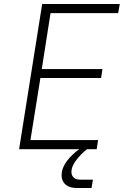

<svg xmlns="http://www.w3.org/2000/svg" viewBox="-20 -750 640 965"><path d="M76 0 192 -730H582L574 -684H234L190 -403H495L488 -358H183L133 -46H473L466 0H417Q384 27 363.5 54.5Q343 82 340 103Q336 126 347.5 139.5Q359 153 383 153H447L440 195H367Q326 195 305.5 173.5Q285 152 291 115Q295 87 318.5 56.5Q342 26 378 0Z"/></svg>

Font: JetBrains Mono Thin
Style: Italic
Weight: 100
Italic angle: -9°
Monospace: yes
Designer: Philipp Nurullin, Konstantin Bulenkov
Foundry: JetBrains
Version: Version 2.305; ttfautohint (v1.8.4.7-5d5b)